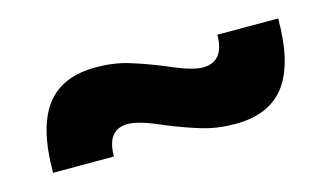

<svg xmlns="http://www.w3.org/2000/svg" viewBox="-36 -495 546 317"><g transform="rotate(-15 237.0 -337.0)"><path d="M138 -412Q168 -412 193 -404.5Q218 -397 250 -384Q290 -366 309 -366Q346 -366 346 -412H450Q450 -335 422.5 -298.5Q395 -262 337 -262Q307 -262 281.5 -269.5Q256 -277 224 -290Q184 -308 165 -308Q129 -308 129 -262H25Q25 -339 52.5 -375.5Q80 -412 138 -412Z"/></g></svg>

Font: Mozilla Headline BETA
Style: Bold
Weight: 700
Designer: Studio DRAMA
Foundry: Studio DRAMA
Version: Version 0.100